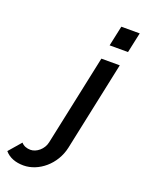

<svg xmlns="http://www.w3.org/2000/svg" viewBox="-371 -809 811 1079"><g transform="rotate(20 34.5 -269.5)"><path d="M161 -730 135 -609H245L271 -730ZM-202 146C-176 177 -136 191 -90 191C0 191 91 117 114 11L227 -523H117L2 19C-7 63 -47 95 -83 95C-104 95 -125 88 -138 72Z"/></g></svg>

Font: FIGSv2-sans-serif SmBold Italic
Style: Regular
Weight: 600
Italic angle: -12°
Designer: Matt McInerney, Pablo Impallari, Rodrigo Fuenzalida
Foundry: Matt McInerney, Pablo Impallari, Rodrigo Fuenzalida
Version: Version 4.020;hotconv 1.0.109;makeotfexe 2.5.65596